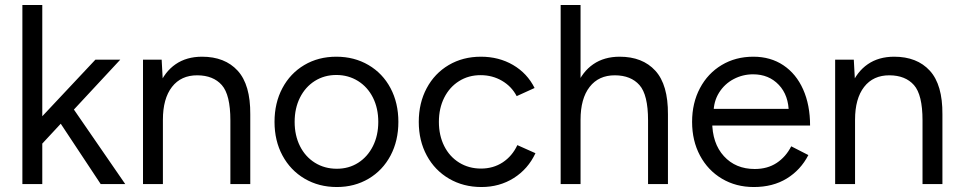

<svg xmlns="http://www.w3.org/2000/svg" viewBox="-20 -740 3866 772"><path d="M96.7 -215.8 363.5 -500H463.5L148.3 -160.8ZM70 -720H150V0H70ZM195 -286.7 247.2 -343 483.5 0H384.8Z M555 -500H630L635 -408V0H555ZM906.3 -256H986.3V0H906.3ZM773.5 -437.2Q708 -437.5 671.5 -390.5Q635 -343.5 635 -258.5H596Q596 -338 619.1 -394.8Q642.2 -451.5 686.2 -481.8Q730.2 -512 792.2 -512Q884.2 -512 935.7 -455.7Q987.2 -399.3 986.3 -280.2V-256H906.3Q906.3 -359 871.9 -397.9Q837.5 -436.8 773.5 -437.2Z M1083.8 -250Q1083.8 -326 1115.4 -385.5Q1147 -445 1203.5 -478.5Q1260 -512 1332.3 -512Q1404.6 -512 1461.7 -478.5Q1518.7 -445 1550.3 -385.5Q1581.8 -326 1581.8 -250Q1581.8 -174 1550.3 -114.5Q1518.7 -55 1462.2 -21.5Q1405.6 12 1334.4 12Q1262.1 12 1205 -21.5Q1148 -55 1115.9 -114.5Q1083.8 -174 1083.8 -250ZM1501 -250Q1501 -304.7 1479.6 -347.5Q1458.1 -390.2 1419.4 -414.4Q1380.6 -438.5 1332.3 -438.5Q1284 -438.5 1245.7 -414.4Q1207.5 -390.2 1186.1 -347.4Q1164.7 -304.6 1164.7 -250Q1164.7 -195.4 1186.1 -152.6Q1207.5 -109.8 1246.3 -85.6Q1285.1 -61.5 1334.3 -61.5Q1382.7 -61.5 1420.4 -85.6Q1458.2 -109.8 1479.6 -152.6Q1501 -195.4 1501 -250Z M1663.8 -250Q1663.8 -326 1695.7 -385.5Q1727.5 -445 1784.3 -478.5Q1841.2 -512 1913.8 -512Q1985.7 -512 2042.8 -478.8Q2099.8 -445.5 2129.5 -386.2L2057.5 -353.5Q2037 -392.7 1998.4 -415.2Q1959.8 -437.8 1912.2 -437.8Q1863.8 -437.8 1825.7 -413.8Q1787.5 -389.8 1766.1 -347.2Q1744.7 -304.5 1744.7 -250Q1744.7 -195.5 1766.1 -152.8Q1787.5 -110.2 1826.2 -86.2Q1865 -62.2 1914.2 -62.2Q1963.3 -62.2 2001.4 -87.2Q2039.5 -112.3 2060.2 -156.5L2133 -124Q2103.3 -60.5 2045.9 -24.2Q1988.5 12 1915.8 12Q1843.2 12 1785.8 -21.5Q1728.3 -55 1696.1 -114.5Q1663.8 -174 1663.8 -250Z M2234.3 -720H2314.3V0H2234.3ZM2585.7 -256H2665.7V0H2585.7ZM2452.8 -437.2Q2387.3 -437.5 2350.8 -390.5Q2314.3 -343.5 2314.3 -258.5H2275.3Q2275.3 -338 2298.4 -394.8Q2321.5 -451.5 2365.5 -481.8Q2409.5 -512 2471.5 -512Q2563.5 -512 2615 -455.7Q2666.5 -399.3 2665.7 -280.2V-256H2585.7Q2585.7 -359 2551.2 -397.9Q2516.8 -436.8 2452.8 -437.2Z M2762.8 -250Q2762.8 -326 2794.4 -385.5Q2825.9 -445 2881.8 -478.5Q2937.7 -512 3009.1 -512Q3078.3 -512 3129.8 -477.6Q3181.3 -443.2 3209.3 -380.5Q3237.2 -317.8 3237.2 -235.2H2823.6L2843.5 -252.3Q2843.5 -163.6 2890.7 -112.1Q2937.8 -60.5 3014.7 -60.5Q3065.9 -60.5 3102.9 -84.9Q3139.9 -109.4 3161.4 -151.7L3230.3 -116.5Q3199.4 -56.6 3143.6 -22.3Q3087.7 12 3010.8 12Q2939.2 12 2882.8 -21.5Q2826.4 -55 2794.6 -114.5Q2762.8 -174 2762.8 -250ZM2827.7 -302.2H3172.7L3151.6 -285.1Q3151.6 -356.5 3111.5 -398.8Q3071.4 -441.2 3008 -441.2Q2966.4 -441.2 2929.9 -422Q2893.4 -402.8 2871.3 -367.5Q2849.1 -332.1 2849.1 -285.8Z M3338 -500H3413L3418 -408V0H3338ZM3689.3 -256H3769.3V0H3689.3ZM3556.5 -437.2Q3491 -437.5 3454.5 -390.5Q3418 -343.5 3418 -258.5H3379Q3379 -338 3402.1 -394.8Q3425.2 -451.5 3469.2 -481.8Q3513.2 -512 3575.2 -512Q3667.2 -512 3718.7 -455.7Q3770.2 -399.3 3769.3 -280.2V-256H3689.3Q3689.3 -359 3654.9 -397.9Q3620.5 -436.8 3556.5 -437.2Z"/></svg>

Font: Oak Sans Light
Style: Regular
Weight: 400
Designer: Erik Kennedy, Walven
Foundry: Erik Kennedy, Walven
Version: Version 1.100;Glyphs 3.1.2 (3151)